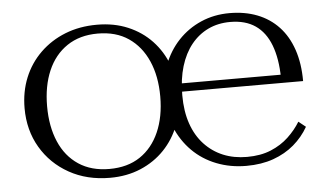

<svg xmlns="http://www.w3.org/2000/svg" viewBox="-43 -593 1144 671"><g transform="rotate(-5 529.0 -257.5)"><path d="M594 -254Q594 -198 609 -154.5Q624 -111 652 -81Q680 -51 717.5 -35.5Q755 -20 801 -20Q849 -20 885 -35Q921 -50 947 -74.5Q973 -99 990 -127L1015 -107Q995 -72 964 -45.5Q933 -19 891 -4Q849 11 796 11Q740 11 691.5 -8Q643 -27 607.5 -62.5Q572 -98 551.5 -147Q531 -196 531 -256Q531 -315 550 -364.5Q569 -414 603 -450Q637 -486 683 -506Q729 -526 783 -526Q837 -526 880.5 -509Q924 -492 955 -459Q986 -426 1002.5 -377.5Q1019 -329 1019 -267H570L569 -296H968L943 -285Q942 -353 924 -400Q906 -447 871 -471Q836 -495 783 -495Q740 -495 705.5 -478.5Q671 -462 646 -431Q621 -400 607.5 -355.5Q594 -311 594 -254ZM581 -257Q581 -200 562.5 -151.5Q544 -103 509 -66.5Q474 -30 425.5 -9.5Q377 11 318 11Q237 11 174.5 -24Q112 -59 76.5 -119.5Q41 -180 41 -257Q41 -315 61 -364Q81 -413 118.5 -449.5Q156 -486 206.5 -506Q257 -526 318 -526Q378 -526 426.5 -505.5Q475 -485 509.5 -448.5Q544 -412 562.5 -363Q581 -314 581 -257ZM120 -257Q120 -186 143 -132.5Q166 -79 210.5 -49.5Q255 -20 318 -20Q382 -20 426 -49.5Q470 -79 493.5 -132.5Q517 -186 517 -257Q517 -328 493.5 -381.5Q470 -435 426 -465Q382 -495 318 -495Q255 -495 210.5 -465Q166 -435 143 -381.5Q120 -328 120 -257Z"/></g></svg>

Font: Roboto Serif 120pt Expanded Light
Style: Regular
Weight: 300
Width: 7
Designer: Greg Gazdowicz
Foundry: Commercial Type
Version: Version 1.008